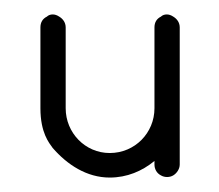

<svg xmlns="http://www.w3.org/2000/svg" viewBox="-20 -246 304 266"><path d="M132 0C156 0 177 -9 194 -23V-18C194 -12 197 -6 203 -3C208 0 215 0 220 -3C225 -6 229 -12 229 -18V-76V-96V-208C229 -215 225 -220 220 -223C217 -225 214 -226 211 -226C208 -226 205 -225 203 -223C197 -220 194 -215 194 -208V-96C194 -62 167 -34 132 -34C98 -34 71 -62 71 -96V-208C71 -215 67 -220 62 -223C59 -225 56 -226 53 -226C50 -226 47 -225 45 -223C39 -220 36 -215 36 -208V-96C36 -62 48 -48 53 -41C73 -18 100 0 132 0Z"/></svg>

Font: LetsTrace
Style: basic
Weight: 500
Version: Version 002.000